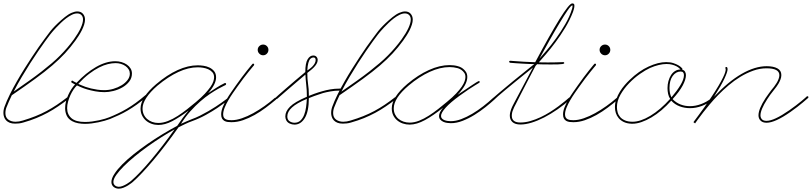

<svg xmlns="http://www.w3.org/2000/svg" viewBox="-52 -723 4786 1132"><path d="M37.1 5.9Q18.2 5.9 5.2 0.7Q-7.8 -4.6 -16 -13.3Q-24.1 -22.1 -28 -33.5Q-31.9 -44.9 -31.9 -56.6Q-31.9 -70.3 -29.3 -80.4Q-26.7 -90.5 -26 -91.8Q-13.7 -126.3 5.5 -165Q24.7 -203.8 46.9 -242.5Q69 -281.2 92.1 -318Q115.2 -354.8 135.4 -385.4Q156.9 -418.6 176.8 -446.6Q196.6 -474.6 211.9 -495.1Q227.2 -515.6 236.3 -527.7Q245.4 -539.7 245.4 -539.7Q245.4 -540.4 258.1 -554.7Q270.8 -569 289.7 -586.9Q308.6 -604.8 330.4 -622.4Q352.2 -640 371.1 -647.8Q389.3 -655.6 403.6 -655.6Q425.1 -655.6 437.2 -641.6Q449.2 -627.6 449.2 -607.4Q449.2 -593.8 444 -577.5Q438.8 -561.2 430.7 -544.9Q422.5 -528.6 412.4 -513Q402.3 -497.4 392.6 -483.7Q363.3 -443.4 331.1 -408.5Q298.8 -373.7 255.9 -336.9Q212.9 -300.1 155.3 -258.1Q97.7 -216.1 17.6 -161.5Q8.5 -142.6 0.3 -124Q-7.8 -105.5 -15 -87.2Q-16.3 -83.3 -17.6 -78.1Q-18.9 -73.6 -19.5 -68Q-20.2 -62.5 -20.2 -56.6Q-20.2 -30.6 -2.9 -17.9Q14.3 -5.2 39.7 -5.2Q59.9 -5.2 82.7 -12.4Q123.7 -24.7 157.9 -38.4Q192.1 -52.1 223 -68.7Q253.9 -85.3 283.5 -105.1Q313.2 -125 345.1 -149.7Q347.7 -151 349 -151Q354.8 -151 354.8 -145.2Q354.8 -141.3 352.9 -140.6Q320.3 -115.9 290 -95.4Q259.8 -74.9 228.2 -57.9Q196.6 -41 161.8 -26.7Q127 -12.4 85.3 -0.7Q72.3 3.3 59.9 4.6Q47.5 5.9 37.1 5.9ZM254.6 -532.6Q253.3 -531.2 242.2 -517.3Q231.1 -503.3 213.9 -479.2Q196.6 -455.1 173.8 -422.2Q151 -389.3 126.6 -350.9Q102.2 -312.5 76.8 -269.9Q51.4 -227.2 28.6 -182.9Q79.4 -218.1 120.1 -247.1Q160.8 -276 193.7 -301.8Q226.6 -327.5 253.3 -350.3Q279.9 -373 302.4 -395.8Q324.9 -418.6 344.7 -441.7Q364.6 -464.8 383.5 -490.9Q410.2 -528 423.8 -557.9Q437.5 -587.9 437.5 -608.1Q437.5 -624.3 428.1 -634.1Q418.6 -643.9 403 -643.9Q388 -643.9 371.4 -635.7Q354.8 -627.6 338.5 -615.2Q322.3 -602.9 307.3 -588.5Q292.3 -574.2 280.6 -561.8Q268.9 -549.5 261.7 -541Q254.6 -532.6 254.6 -532.6Z M373.7 -8.5Q350.9 -20.8 341.5 -41Q332 -61.2 332 -85.3Q332 -104.2 336.9 -124.3Q341.8 -144.5 350.3 -163.1Q358.7 -181.6 369.1 -197.6Q379.6 -213.5 390.6 -225.3Q380.2 -230.5 375.3 -233.1Q370.4 -235.7 369.1 -237.3Q367.8 -238.9 368.2 -239.6Q368.5 -240.2 368.5 -241.5Q368.5 -247.4 374.3 -247.4Q377 -247.4 376.3 -247.7Q375.7 -248 376.3 -247.1Q377 -246.1 381.2 -243.5Q385.4 -240.9 399.1 -234.4Q453.8 -293 513.3 -327.5Q572.9 -362 628.3 -362Q647.1 -362 664.7 -356.8Q682.3 -351.6 696 -342.1Q709.6 -332.7 717.8 -319.3Q725.9 -306 725.9 -289.7Q725.9 -262.4 709.3 -241.5Q692.7 -220.7 668.3 -207Q643.9 -193.4 615.9 -186.5Q587.9 -179.7 564.5 -179.7Q535.8 -179.7 509.8 -184.6Q483.7 -189.5 462.6 -195.6Q441.4 -201.8 425.8 -208.7Q410.2 -215.5 401.7 -219.4Q391.9 -210.3 381.5 -195Q371.1 -179.7 363 -161.8Q354.8 -143.9 349.3 -124Q343.8 -104.2 343.8 -85.3Q343.8 -48.2 369.5 -26Q395.2 -3.9 449.2 -3.9Q470.1 -3.9 491.5 -6.8Q513 -9.8 532.6 -14Q552.1 -18.2 567.7 -23.1Q583.3 -28 593.1 -31.9Q619.1 -42.3 644.2 -54.4Q669.3 -66.4 695 -81.4Q720.7 -96.4 748 -116.2Q775.4 -136.1 806.6 -162.8Q809.2 -164.1 810.5 -164.1Q812.5 -164.1 814.5 -162.8Q816.4 -161.5 816.4 -158.2Q816.4 -155.6 814.5 -153.6Q782.6 -126.3 754.6 -106.4Q726.6 -86.6 700.5 -71.3Q674.5 -56 649.1 -44.3Q623.7 -32.6 597 -21.5Q582.7 -16.3 565.1 -11.1Q547.5 -5.9 528.3 -2Q509.1 2 488.9 4.6Q468.8 7.2 449.2 7.2Q428.4 7.2 408.9 3.6Q389.3 0 373.7 -8.5ZM427.1 -220.7Q437.5 -216.1 452.1 -210.9Q466.8 -205.7 484.4 -201.5Q502 -197.3 522.1 -194.3Q542.3 -191.4 563.2 -191.4Q589.8 -191.4 616.5 -199.2Q643.2 -207 664.7 -220.1Q686.2 -233.1 699.9 -251Q713.5 -268.9 713.5 -288.4Q713.5 -302.1 706.7 -313.5Q699.9 -324.9 688.2 -333.3Q676.4 -341.8 661.1 -346.4Q645.8 -350.9 629.6 -350.9Q608.7 -350.9 584.3 -345.1Q559.9 -339.2 532.2 -325.2Q504.6 -311.2 473.6 -287.8Q442.7 -264.3 409.5 -228.5Z M1293.6 -140Q1294.9 -137.4 1294.9 -136.7Q1294.9 -134.1 1292.3 -131.5Q1291.7 -131.5 1274.7 -118.5Q1257.8 -105.5 1229.2 -86.3Q1200.5 -67.1 1162.4 -45.9Q1124.3 -24.7 1081.4 -9.1Q1061.2 -2 1040.7 7.8Q1020.2 17.6 1000.7 27.3Q964.8 78.1 927.4 127.3Q890 176.4 854.2 219.1Q818.4 261.7 786.5 295.6Q754.6 329.4 730.5 350.3Q729.8 350.9 722 357.1Q714.2 363.3 702.5 370.4Q690.8 377.6 676.4 383.5Q662.1 389.3 648.4 389.3Q640.6 389.3 633.1 387Q625.7 384.8 619.1 379.9Q612.6 375 608.7 367.5Q604.8 360 604.8 350.3Q604.8 329.4 622.1 302.7Q639.3 276 668.3 246.7Q697.3 217.4 736 186.5Q774.7 155.6 817.7 125.7Q860.7 95.7 905.9 68.4Q951.2 41 992.8 18.9Q1009.1 -5.2 1025.1 -27.3Q1041 -49.5 1060.5 -71.6Q1005.9 -30.6 963.2 -8.5Q920.6 13.7 881.5 13.7Q860.7 13.7 841.5 6.8Q822.3 0 807.9 -12.7Q793.6 -25.4 785.2 -43Q776.7 -60.5 776.7 -82.7Q776.7 -148.4 868.5 -226.6Q933.6 -281.9 995.4 -309.9Q1057.3 -337.9 1113.9 -337.9Q1128.9 -337.9 1147.5 -335.3Q1166 -332.7 1182.6 -324.9Q1199.2 -317.1 1210.6 -303.1Q1222 -289.1 1222 -266.9Q1222 -226.6 1175.1 -173.8Q1198.6 -189.5 1222.3 -204.8Q1246.1 -220.1 1272.8 -233.1Q1273.4 -233.1 1273.8 -233.4Q1274.1 -233.7 1275.4 -233.7Q1277.3 -233.7 1279.3 -232.1Q1281.2 -230.5 1281.2 -227.9Q1281.2 -224 1278 -222Q1279.3 -222 1267.3 -216.5Q1255.2 -210.9 1234.7 -199.5Q1214.2 -188.2 1186.8 -169.9Q1159.5 -151.7 1129.9 -126Q1100.3 -100.3 1070.6 -67.4Q1041 -34.5 1015 7.2Q1030.6 0 1046.2 -6.8Q1061.8 -13.7 1076.8 -19.5Q1102.2 -28.6 1127.6 -41.3Q1153 -54 1176.1 -67.4Q1199.2 -80.7 1219.1 -93.8Q1238.9 -106.8 1253.6 -117.2Q1268.2 -127.6 1276.7 -134.1Q1285.2 -140.6 1285.2 -140.6Q1287.8 -141.9 1289.1 -141.9Q1291.7 -141.9 1293.6 -140ZM881.5 2Q908.9 2 937.8 -9.4Q966.8 -20.8 995.1 -39.1Q1023.4 -57.3 1050.8 -78.8Q1078.1 -100.3 1102.9 -121.1Q1134.8 -147.8 1155.6 -170.2Q1176.4 -192.7 1188.8 -210.6Q1201.2 -228.5 1205.7 -242.5Q1210.3 -256.5 1210.3 -266.9Q1210.3 -285.2 1200.5 -296.5Q1190.8 -307.9 1176.1 -314.5Q1161.5 -321 1144.9 -323.6Q1128.3 -326.2 1113.9 -326.2Q1059.2 -326.2 999.3 -298.5Q939.5 -270.8 876.3 -218.1Q833.3 -181 810.9 -146.8Q788.4 -112.6 788.4 -83.3Q788.4 -63.8 795.6 -48.2Q802.7 -32.6 815.4 -21.5Q828.1 -10.4 845.1 -4.2Q862 2 881.5 2ZM722.7 341.8Q746.7 321 776.4 289.7Q806 258.5 838.9 219.4Q871.7 180.3 906.9 134.8Q942.1 89.2 977.2 39.7Q940.8 59.9 899.7 85.9Q858.7 112 818.7 140.6Q778.6 169.3 741.9 199.5Q705.1 229.8 677.4 257.5Q649.7 285.2 633.1 308.9Q616.5 332.7 616.5 349.6Q616.5 357.4 619.8 363Q623 368.5 627.6 371.7Q632.2 375 637.7 376.6Q643.2 378.3 647.8 378.3Q659.5 378.3 672.2 373Q684.9 367.8 695.6 361.3Q706.4 354.8 713.9 349Q721.4 343.1 722.7 341.8Z M1313.2 -2.6Q1302.1 -2.6 1291 -3.9Q1279.9 -5.2 1271.2 -10.1Q1262.4 -15 1257.2 -24.1Q1252 -33.2 1252 -48.2Q1252 -67.7 1260.7 -90.2Q1269.5 -112.6 1282.9 -135.4Q1296.2 -158.2 1311.2 -179.7Q1326.2 -201.2 1338.5 -218.8Q1356.1 -244.1 1373.4 -266.9Q1390.6 -289.7 1404.6 -307.3Q1418.6 -324.9 1427.4 -335.3Q1436.2 -345.7 1436.2 -345.7Q1436.8 -347.7 1440.8 -347.7Q1446.6 -347.7 1446.6 -341.8Q1446.6 -340.5 1445.3 -337.9Q1445.3 -337.9 1436.5 -327.5Q1427.7 -317.1 1413.7 -299.8Q1399.7 -282.6 1382.5 -259.8Q1365.2 -237 1347.7 -212.2Q1335.9 -196 1321.6 -175.1Q1307.3 -154.3 1294.3 -132.2Q1281.2 -110 1272.5 -88.2Q1263.7 -66.4 1263.7 -48.2Q1263.7 -36.5 1268.2 -29.6Q1272.8 -22.8 1279.9 -19.5Q1287.1 -16.3 1295.9 -15.3Q1304.7 -14.3 1313.2 -14.3Q1341.1 -14.3 1374.3 -25.7Q1407.6 -37.1 1441.1 -55.7Q1474.6 -74.2 1507.5 -97.7Q1540.4 -121.1 1568.4 -145.8Q1571 -147.1 1572.3 -147.1Q1578.1 -147.1 1578.1 -141.3Q1578.1 -138.7 1576.2 -136.7Q1546.9 -112 1514.6 -87.9Q1482.4 -63.8 1448.6 -44.9Q1414.7 -26 1380.5 -14.3Q1346.4 -2.6 1313.2 -2.6ZM1530.6 -429Q1530.6 -416 1521.5 -406.6Q1512.4 -397.1 1499.3 -397.1Q1486.3 -397.1 1476.9 -406.6Q1467.4 -416 1467.4 -429Q1467.4 -442.1 1476.9 -451.2Q1486.3 -460.3 1499.3 -460.3Q1512.4 -460.3 1521.5 -451.2Q1530.6 -442.1 1530.6 -429Z M1635.4 -14.3Q1630.2 -24.7 1630.2 -37.1Q1630.2 -66.4 1657.9 -94.1Q1685.5 -121.7 1753.9 -151Q1757.2 -151 1757.2 -153.6Q1757.2 -156.2 1757.2 -158.2Q1757.2 -191.4 1753.6 -221.7Q1750 -252 1748.7 -283.2Q1719.4 -258.5 1690.1 -233.4Q1660.8 -208.3 1637 -187.8Q1613.3 -167.3 1598 -154Q1582.7 -140.6 1582.7 -140.6Q1581.4 -139.3 1578.8 -139.3Q1572.9 -139.3 1572.9 -144.5Q1572.9 -147.1 1574.9 -149.1Q1574.9 -149.7 1590.8 -163.7Q1606.8 -177.7 1631.8 -199.5Q1656.9 -221.4 1687.5 -247.4Q1718.1 -273.4 1748 -298.2Q1748 -350.9 1761.7 -373.4Q1775.4 -395.8 1794.9 -395.8Q1807.3 -395.8 1814.1 -388Q1821 -380.2 1821 -369.1Q1821 -357.4 1814.1 -346Q1807.3 -334.6 1797.5 -324.9Q1787.8 -315.1 1777.3 -307Q1766.9 -298.8 1759.8 -293Q1759.8 -257.8 1764.3 -227.5Q1768.9 -197.3 1768.9 -166.7V-157.6Q1785.2 -164.1 1799.8 -169.6Q1814.5 -175.1 1825.5 -178.4Q1838.5 -182.3 1849.6 -185.5Q1869.1 -191.4 1895.5 -196Q1921.9 -200.5 1948.6 -200.5Q1953.8 -200.5 1960 -200.5Q1966.1 -200.5 1966.1 -194.7Q1966.1 -188.8 1960.3 -188.8H1949.2Q1923.2 -188.8 1897.5 -184.2Q1871.7 -179.7 1852.9 -174.5L1827.5 -166Q1815.8 -162.1 1800.8 -156.9Q1785.8 -151.7 1768.9 -144.5Q1768.9 -65.8 1745.1 -27Q1721.4 11.7 1684.2 11.7Q1669.3 11.7 1655.6 5.2Q1641.9 -1.3 1635.4 -14.3ZM1757.2 -140Q1697.9 -115.2 1669.9 -89.8Q1641.9 -64.5 1641.9 -36.5Q1641.9 -16.9 1655.3 -8.1Q1668.6 0.7 1684.2 0.7Q1705.7 0.7 1719.4 -12.4Q1733.1 -25.4 1741.2 -45.9Q1749.3 -66.4 1752.6 -91.5Q1755.9 -116.5 1757.2 -140ZM1778.6 -377Q1770.8 -369.8 1766 -352.2Q1761.1 -334.6 1759.8 -307.3Q1765.6 -311.2 1774.1 -317.4Q1782.6 -323.6 1790.4 -331.7Q1798.2 -339.8 1803.7 -349.6Q1809.2 -359.4 1809.2 -370.4Q1809.2 -372.4 1807 -378.3Q1804.7 -384.1 1794.9 -384.1Q1787.1 -384.1 1778.6 -377Z M1969.4 5.9Q1950.5 5.9 1937.5 0.7Q1924.5 -4.6 1916.3 -13.3Q1908.2 -22.1 1904.3 -33.5Q1900.4 -44.9 1900.4 -56.6Q1900.4 -70.3 1903 -80.4Q1905.6 -90.5 1906.2 -91.8Q1918.6 -126.3 1937.8 -165Q1957 -203.8 1979.2 -242.5Q2001.3 -281.2 2024.4 -318Q2047.5 -354.8 2067.7 -385.4Q2089.2 -418.6 2109 -446.6Q2128.9 -474.6 2144.2 -495.1Q2159.5 -515.6 2168.6 -527.7Q2177.7 -539.7 2177.7 -539.7Q2177.7 -540.4 2190.4 -554.7Q2203.1 -569 2222 -586.9Q2240.9 -604.8 2262.7 -622.4Q2284.5 -640 2303.4 -647.8Q2321.6 -655.6 2335.9 -655.6Q2357.4 -655.6 2369.5 -641.6Q2381.5 -627.6 2381.5 -607.4Q2381.5 -593.8 2376.3 -577.5Q2371.1 -561.2 2363 -544.9Q2354.8 -528.6 2344.7 -513Q2334.6 -497.4 2324.9 -483.7Q2295.6 -443.4 2263.3 -408.5Q2231.1 -373.7 2188.2 -336.9Q2145.2 -300.1 2087.6 -258.1Q2029.9 -216.1 1949.9 -161.5Q1940.8 -142.6 1932.6 -124Q1924.5 -105.5 1917.3 -87.2Q1916 -83.3 1914.7 -78.1Q1913.4 -73.6 1912.8 -68Q1912.1 -62.5 1912.1 -56.6Q1912.1 -30.6 1929.4 -17.9Q1946.6 -5.2 1972 -5.2Q1992.2 -5.2 2015 -12.4Q2056 -24.7 2090.2 -38.4Q2124.3 -52.1 2155.3 -68.7Q2186.2 -85.3 2215.8 -105.1Q2245.4 -125 2277.3 -149.7Q2279.9 -151 2281.2 -151Q2287.1 -151 2287.1 -145.2Q2287.1 -141.3 2285.2 -140.6Q2252.6 -115.9 2222.3 -95.4Q2192.1 -74.9 2160.5 -57.9Q2128.9 -41 2094.1 -26.7Q2059.2 -12.4 2017.6 -0.7Q2004.6 3.3 1992.2 4.6Q1979.8 5.9 1969.4 5.9ZM2186.8 -532.6Q2185.5 -531.2 2174.5 -517.3Q2163.4 -503.3 2146.2 -479.2Q2128.9 -455.1 2106.1 -422.2Q2083.3 -389.3 2058.9 -350.9Q2034.5 -312.5 2009.1 -269.9Q1983.7 -227.2 1960.9 -182.9Q2011.7 -218.1 2052.4 -247.1Q2093.1 -276 2126 -301.8Q2158.9 -327.5 2185.5 -350.3Q2212.2 -373 2234.7 -395.8Q2257.2 -418.6 2277 -441.7Q2296.9 -464.8 2315.8 -490.9Q2342.4 -528 2356.1 -557.9Q2369.8 -587.9 2369.8 -608.1Q2369.8 -624.3 2360.4 -634.1Q2350.9 -643.9 2335.3 -643.9Q2320.3 -643.9 2303.7 -635.7Q2287.1 -627.6 2270.8 -615.2Q2254.6 -602.9 2239.6 -588.5Q2224.6 -574.2 2212.9 -561.8Q2201.2 -549.5 2194 -541Q2186.8 -532.6 2186.8 -532.6Z M2865.2 -146.5Q2866.5 -143.9 2866.5 -141.9Q2866.5 -140.6 2865.2 -138Q2841.8 -116.5 2810.9 -91.8Q2779.9 -67.1 2745.8 -45.9Q2711.6 -24.7 2675.8 -10.7Q2640 3.3 2606.1 3.3Q2596.4 3.3 2584.3 1.6Q2572.3 0 2561.5 -4.9Q2550.8 -9.8 2543.6 -18.2Q2536.5 -26.7 2536.5 -39.7Q2536.5 -59.2 2559.9 -87.9Q2502.6 -41.7 2453.5 -15Q2404.3 11.7 2363.3 11.7Q2342.4 11.7 2323.2 5.2Q2304 -1.3 2289.4 -13.7Q2274.7 -26 2266.3 -43.6Q2257.8 -61.2 2257.8 -84Q2257.8 -149.7 2350.3 -228.5Q2412.8 -281.2 2476.9 -310.2Q2541 -339.2 2598.3 -339.2Q2625.7 -339.2 2647.8 -332.7Q2649.1 -332.7 2657.9 -329.4Q2666.7 -326.2 2676.8 -318.7Q2686.8 -311.2 2695 -299.2Q2703.1 -287.1 2703.1 -268.9Q2703.1 -224 2645.8 -164.1Q2669.3 -179.7 2691.1 -194.3Q2712.9 -209 2729.5 -220.1Q2746.1 -231.1 2756.5 -237.6Q2766.9 -244.1 2768.2 -244.1Q2768.9 -244.8 2770.8 -244.8Q2776.7 -244.8 2776.7 -238.9Q2776.7 -237 2769.9 -232.7Q2763 -228.5 2748.4 -219.7Q2733.7 -210.9 2711.3 -196Q2688.8 -181 2658.2 -158.9Q2603.5 -119.1 2575.8 -88.5Q2548.2 -57.9 2548.2 -39.1Q2548.2 -29.9 2554.4 -23.8Q2560.5 -17.6 2569.3 -14.3Q2578.1 -11.1 2587.9 -9.8Q2597.7 -8.5 2605.5 -8.5Q2634.8 -8.5 2667 -20.5Q2699.2 -32.6 2732.1 -52.1Q2765 -71.6 2796.9 -96.4Q2828.8 -121.1 2856.8 -147.1Q2859.4 -148.4 2860.7 -148.4Q2863.3 -148.4 2865.2 -146.5ZM2363.3 0Q2390.6 0 2419.3 -11.4Q2447.9 -22.8 2476.2 -41Q2504.6 -59.2 2531.9 -80.7Q2559.2 -102.2 2584 -123Q2616.5 -149.7 2637.4 -171.9Q2658.2 -194 2670.6 -212.2Q2682.9 -230.5 2687.5 -244.5Q2692.1 -258.5 2692.1 -268.9Q2692.1 -283.9 2684.9 -293.9Q2677.7 -304 2668.9 -310.2Q2660.2 -316.4 2652.7 -319Q2645.2 -321.6 2644.5 -321.6Q2623 -327.5 2598.3 -327.5Q2543 -327.5 2481.1 -299.2Q2419.3 -270.8 2358.1 -219.4Q2269.5 -144.5 2269.5 -84Q2269.5 -64.5 2277 -48.8Q2284.5 -33.2 2297.2 -22.5Q2309.9 -11.7 2327.1 -5.9Q2344.4 0 2363.3 0Z M2852.9 -143.2Q2870.4 -158.9 2890.3 -175.5Q2910.2 -192.1 2930.7 -209.3Q2951.2 -226.6 2971.4 -243.2Q2991.5 -259.8 3010.4 -274.7Q3054 -310.5 3097.7 -345.1Q3089.8 -345.1 3071.3 -345.7Q3052.7 -346.4 3030.9 -347.7Q3009.1 -349 2988.3 -350.3Q2967.4 -351.6 2955.7 -352.9Q2949.9 -354.2 2949.9 -359.4Q2949.9 -364.6 2955.7 -364.6Q2957 -364.6 2959.3 -364.6Q2961.6 -364.6 2966.8 -363.9Q3037.1 -358.1 3103.5 -356.1Q3147.1 -438.2 3183.6 -502.6Q3220.1 -567.1 3247.7 -611.7Q3275.4 -656.2 3294.3 -679.7Q3313.2 -703.1 3322.3 -703.1Q3324.9 -703.1 3329.8 -701.2Q3334.6 -699.2 3334.6 -689.5Q3334.6 -680.3 3331.4 -668.9Q3328.1 -657.6 3326.2 -652.3Q3307.9 -604.8 3280.3 -559.2Q3252.6 -513.7 3223.3 -474.3Q3194 -434.9 3167.3 -404Q3140.6 -373 3125 -355.5Q3138.7 -355.5 3152 -355.1Q3165.4 -354.8 3178.4 -354.8Q3224.6 -354.8 3268.9 -356.8Q3274.7 -356.8 3274.7 -350.9Q3274.7 -347 3263.7 -345.4Q3252.6 -343.8 3237.3 -343.4Q3222 -343.1 3206.4 -343.1Q3190.8 -343.1 3181.6 -343.1Q3164.7 -343.1 3148.1 -343.4Q3131.5 -343.8 3114.6 -344.4Q3111.3 -341.1 3109.4 -338.9Q3107.4 -336.6 3105.5 -334.6Q3080.1 -286.5 3057.3 -242.8Q3034.5 -199.2 3017.6 -166Q3000.7 -132.8 2990.6 -112.6Q2980.5 -92.4 2979.8 -91.8Q2975.3 -83.3 2972.7 -74.9Q2969.4 -67.7 2967.4 -58.6Q2965.5 -49.5 2965.5 -40.4Q2965.5 -0.7 3015.6 -0.7Q3044.9 -0.7 3075.2 -9.4Q3105.5 -18.2 3134.8 -31.9Q3164.1 -45.6 3190.8 -62.5Q3217.4 -79.4 3239.9 -96Q3262.4 -112.6 3279 -126.6Q3295.6 -140.6 3304.7 -148.4Q3307.3 -149.7 3308.6 -149.7Q3314.5 -149.7 3314.5 -143.9Q3314.5 -141.3 3312.5 -139.3Q3275.4 -106.1 3235.4 -78.5Q3195.3 -50.8 3156.9 -30.9Q3118.5 -11.1 3082.4 0Q3046.2 11.1 3016.9 11.1Q2985 11.1 2969.4 -3.3Q2953.8 -17.6 2953.8 -41Q2953.8 -50.8 2956.1 -60.5Q2958.3 -70.3 2961.3 -78.1Q2964.2 -85.9 2966.5 -90.8Q2968.8 -95.7 2969.4 -97Q2970.1 -98.3 2980.1 -117.8Q2990.2 -137.4 3007.2 -168.9Q3024.1 -200.5 3045.6 -241.2Q3067.1 -281.9 3089.8 -324.9Q3089.2 -324.2 3073.9 -311.8Q3058.6 -299.5 3035.2 -280.6Q3011.7 -261.7 2983.7 -238.9Q2955.7 -216.1 2930.3 -195Q2904.9 -173.8 2885.7 -157.2Q2866.5 -140.6 2860.7 -134.1Q2858.1 -131.5 2855.5 -131.5Q2852.2 -131.5 2850.9 -133.5Q2849.6 -135.4 2849.6 -137.4Q2849.6 -140.6 2852.9 -143.2ZM3128.3 -377Q3143.2 -393.9 3170.2 -425.1Q3197.3 -456.4 3225.9 -496.1Q3254.6 -535.8 3280.9 -581.1Q3307.3 -626.3 3321 -671.9Q3322.9 -677.7 3323.2 -681.6Q3323.6 -685.5 3323.6 -688.2Q3323.6 -691.4 3322.3 -691.4Q3315.1 -691.4 3294.9 -662.1Q3274.7 -632.8 3247.1 -586.9Q3219.4 -541 3188.2 -485.4Q3156.9 -429.7 3128.3 -377Z M3328.8 -2.6Q3317.7 -2.6 3306.6 -3.9Q3295.6 -5.2 3286.8 -10.1Q3278 -15 3272.8 -24.1Q3267.6 -33.2 3267.6 -48.2Q3267.6 -67.7 3276.4 -90.2Q3285.2 -112.6 3298.5 -135.4Q3311.8 -158.2 3326.8 -179.7Q3341.8 -201.2 3354.2 -218.8Q3371.7 -244.1 3389 -266.9Q3406.2 -289.7 3420.2 -307.3Q3434.2 -324.9 3443 -335.3Q3451.8 -345.7 3451.8 -345.7Q3452.5 -347.7 3456.4 -347.7Q3462.2 -347.7 3462.2 -341.8Q3462.2 -340.5 3460.9 -337.9Q3460.9 -337.9 3452.1 -327.5Q3443.4 -317.1 3429.4 -299.8Q3415.4 -282.6 3398.1 -259.8Q3380.9 -237 3363.3 -212.2Q3351.6 -196 3337.2 -175.1Q3322.9 -154.3 3309.9 -132.2Q3296.9 -110 3288.1 -88.2Q3279.3 -66.4 3279.3 -48.2Q3279.3 -36.5 3283.9 -29.6Q3288.4 -22.8 3295.6 -19.5Q3302.7 -16.3 3311.5 -15.3Q3320.3 -14.3 3328.8 -14.3Q3356.8 -14.3 3390 -25.7Q3423.2 -37.1 3456.7 -55.7Q3490.2 -74.2 3523.1 -97.7Q3556 -121.1 3584 -145.8Q3586.6 -147.1 3587.9 -147.1Q3593.7 -147.1 3593.7 -141.3Q3593.7 -138.7 3591.8 -136.7Q3562.5 -112 3530.3 -87.9Q3498 -63.8 3464.2 -44.9Q3430.3 -26 3396.2 -14.3Q3362 -2.6 3328.8 -2.6ZM3546.2 -429Q3546.2 -416 3537.1 -406.6Q3528 -397.1 3515 -397.1Q3502 -397.1 3492.5 -406.6Q3483.1 -416 3483.1 -429Q3483.1 -442.1 3492.5 -451.2Q3502 -460.3 3515 -460.3Q3528 -460.3 3537.1 -451.2Q3546.2 -442.1 3546.2 -429Z M3670.6 6.5Q3643.9 5.2 3625.3 -3.9Q3606.8 -13 3595.4 -26.7Q3584 -40.4 3578.8 -57Q3573.6 -73.6 3573.6 -91.1Q3573.6 -116.5 3582 -139.6Q3590.5 -162.8 3603.2 -183.3Q3615.9 -203.8 3630.9 -221Q3645.8 -238.3 3659.5 -251.3Q3714.8 -304.7 3772.1 -330.7Q3829.4 -356.8 3875.7 -356.8Q3900.4 -356.8 3918 -350.9Q3935.5 -345.1 3947.3 -338.2Q3959 -331.4 3964.5 -325.5Q3970.1 -319.7 3970.7 -319Q3971.4 -317.7 3971.4 -315.1Q3971.4 -312.5 3970.7 -311.8Q3981.8 -309.2 3987 -300.1Q3992.2 -291 3992.2 -279.9Q3992.2 -255.2 3973.3 -219.4Q3954.4 -183.6 3913.4 -138.7Q3934.2 -117.2 3960.3 -107.1Q3986.3 -97 4015.6 -97Q4048.2 -97 4081.4 -109.4Q4114.6 -121.7 4144.5 -145.2Q4145.8 -146.5 4147.8 -146.5Q4154.3 -146.5 4154.3 -140Q4154.3 -136.7 4152.3 -136.1Q4120.4 -111.3 4085.9 -98.3Q4051.4 -85.3 4016.3 -85.3Q3984.4 -85.3 3955.4 -96Q3926.4 -106.8 3905.6 -129.6Q3877.6 -98.3 3848 -73.2Q3818.4 -48.2 3788.4 -30.6Q3758.5 -13 3730.1 -3.3Q3701.8 6.5 3677.1 6.5ZM3877.6 -345.7Q3856.8 -345.7 3832 -339.8Q3807.3 -334 3780.6 -322.3Q3754.6 -310.5 3721 -287.1Q3687.5 -263.7 3657.2 -232.4Q3627 -201.2 3606.1 -164.7Q3585.3 -128.3 3585.3 -91.1Q3585.3 -75.5 3589.8 -59.9Q3594.4 -44.3 3605.1 -32.2Q3615.9 -20.2 3633.8 -12.7Q3651.7 -5.2 3677.7 -5.2Q3724 -5.2 3782.6 -40.4Q3841.1 -75.5 3899.1 -140Q3890.6 -153 3887 -169.6Q3883.5 -186.2 3883.5 -203.8Q3883.5 -225.3 3889 -245.1Q3894.5 -265 3904.3 -280.3Q3914.1 -295.6 3928.4 -304.4Q3942.7 -313.2 3960.3 -313.2Q3957.7 -316.4 3951.5 -321.9Q3945.3 -327.5 3935.2 -332.7Q3925.1 -337.9 3910.8 -341.8Q3896.5 -345.7 3877.6 -345.7ZM3960.3 -301.4Q3932.9 -300.8 3914.1 -275.1Q3895.2 -249.3 3895.2 -204.4Q3895.2 -189.5 3897.8 -175.5Q3900.4 -161.5 3906.9 -149.1Q3940.1 -188.2 3960.3 -222Q3980.5 -255.9 3980.5 -279.9Q3980.5 -289.7 3975.9 -295.6Q3971.4 -301.4 3960.3 -301.4Z M4036.5 -2.6Q4035.2 -1.3 4043.9 -13Q4052.7 -24.7 4067.4 -44.6Q4082 -64.5 4100.9 -90.8Q4119.8 -117.2 4139.3 -146.5Q4167.3 -188.2 4184.2 -217.1Q4201.2 -246.1 4210.6 -265.6Q4220.1 -285.2 4223.3 -296.2Q4226.6 -307.3 4226.6 -313.2Q4226.6 -317.1 4225.6 -318.7Q4224.6 -320.3 4224.6 -322.3Q4224.6 -328.1 4230.5 -328.1Q4237.6 -328.1 4237.6 -313.8Q4237.6 -299.5 4219.4 -260.1Q4201.2 -220.7 4157.6 -152.3Q4240.9 -241.5 4320 -287.1Q4399.1 -332.7 4468.1 -332.7Q4507.8 -332.7 4531.2 -320Q4554.7 -307.3 4554.7 -280.6Q4554.7 -267.6 4549.5 -254.2Q4544.3 -240.9 4537.8 -229.8Q4531.2 -218.8 4526 -211.9Q4520.8 -205.1 4520.2 -204.4Q4520.2 -204.4 4516 -198.9Q4511.7 -193.4 4504.6 -184.2Q4497.4 -175.1 4488.6 -163.4Q4479.8 -151.7 4471.4 -138Q4431.6 -76.2 4431.6 -43Q4431.6 -29.3 4440.1 -19.9Q4448.6 -10.4 4467.4 -10.4Q4489.6 -10.4 4523.1 -26Q4556.6 -41.7 4601.6 -72.9Q4622.4 -87.2 4641 -101.6Q4659.5 -115.9 4673.8 -127.6Q4688.2 -139.3 4696.3 -146.8Q4704.4 -154.3 4704.4 -154.3Q4707 -155.6 4708.3 -155.6Q4714.2 -155.6 4714.2 -149.7Q4714.2 -147.1 4712.2 -145.2Q4697.9 -132.2 4681 -118.5Q4666.7 -106.8 4648.1 -92.1Q4629.6 -77.5 4608.7 -63.2Q4517.6 0.7 4467.4 0.7Q4444.7 0.7 4432.3 -11.7Q4419.9 -24.1 4419.9 -43Q4419.9 -80.7 4461.6 -144.5Q4470.7 -157.6 4479.5 -169.9Q4488.3 -182.3 4495.4 -191.4Q4503.9 -202.5 4511.7 -211.6Q4520.2 -222.7 4527.3 -234.4Q4533.2 -244.1 4538.1 -256.5Q4543 -268.9 4543 -279.9Q4543 -320.3 4467.4 -320.3Q4427.7 -320.3 4388.7 -306.3Q4349.6 -292.3 4313.2 -270.2Q4276.7 -248 4243.5 -219.7Q4210.3 -191.4 4182.3 -162.8Q4154.3 -134.1 4132.2 -107.4Q4110 -80.7 4095.1 -61.8Q4085.3 -48.8 4076.5 -37.1Q4067.7 -25.4 4060.9 -16.3Q4054 -7.2 4050.1 -1.3Q4046.2 4.6 4046.2 4.6Z"/></svg>

Font: League Script
Style: League Script
Weight: 400
Foundry: Haley Fiege
Version: Version 1.001